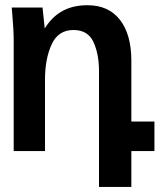

<svg xmlns="http://www.w3.org/2000/svg" viewBox="-20 -579 640 736"><path d="M27 -525.5 25 -550H143L151.5 -470Q179.5 -515 219.8 -537Q260 -559 315.5 -559Q396 -559 439.8 -503Q483.5 -447 483.5 -346V-113H572V0H483.5V137.5H359.5V-306Q359.5 -372 338.2 -418Q317 -464 261.5 -464Q203 -464 177.8 -408.5Q152.5 -353 152.5 -274V0H32.5V-422Q32.5 -464 27 -525.5Z"/></svg>

Font: JuliaMono
Style: Bold
Weight: 700
Monospace: yes
Designer: cormullion
Foundry: corm
Version: Version 0.055; ttfautohint (v1.8.4)